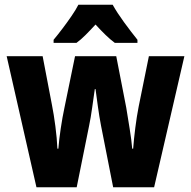

<svg xmlns="http://www.w3.org/2000/svg" viewBox="-20 -786 801 806"><path d="M404 -259Q397 -295 391 -338.5Q385 -382 381 -412H378Q373 -378 367 -334.5Q361 -291 354 -258L302 0H133L8 -550H159L198 -346Q206 -306 212.5 -256Q219 -206 221 -162H225Q228 -200 235 -247Q242 -294 251 -336L295 -550H468L510 -334Q517 -291 524.5 -244.5Q532 -198 535 -162H539Q542 -202 548 -249.5Q554 -297 562 -338L605 -550H754L627 0H455ZM453 -766Q472 -732 500.5 -693Q529 -654 557 -619V-606H462Q443 -620 423 -639.5Q403 -659 381 -683Q358 -658 338.5 -638.5Q319 -619 301 -606H205V-619Q221 -638 241.5 -665Q262 -692 280.5 -719Q299 -746 309 -766Z"/></svg>

Font: Noto Sans Hebrew Condensed ExtraBold
Style: Regular
Weight: 800
Width: 3
Designer: Monotype Design Team
Foundry: Monotype Imaging Inc.
Version: Version 2.004; ttfautohint (v1.8.4.7-5d5b)